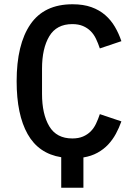

<svg xmlns="http://www.w3.org/2000/svg" viewBox="-20 -730 640 900"><path d="M267 7Q161 -10 109.5 -101.5Q58 -193 58 -349Q58 -522 122.5 -616Q187 -710 320 -710Q371 -710 408.5 -696.5Q446 -683 473 -659.5Q500 -636 518.5 -604.5Q537 -573 549 -537L448 -503Q440 -527 430 -548Q420 -569 405 -584Q390 -599 369 -608Q348 -617 319 -617Q245 -617 211 -560Q177 -503 177 -408V-290Q177 -195 211 -138Q245 -81 319 -81Q348 -81 369 -90Q390 -99 405 -114Q420 -129 430 -150Q440 -171 448 -195L549 -161Q538 -130 523 -102.5Q508 -75 487 -52.5Q466 -30 437 -14Q408 2 371 8V150H267Z"/></svg>

Font: IBM Plaex Mono Medium
Style: Regular
Weight: 500
Designer: Mike Abbink, Paul van der Laan, Pieter van Rosmalen
Foundry: Bold Monday
Version: Version 2.003